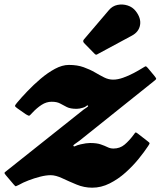

<svg xmlns="http://www.w3.org/2000/svg" viewBox="-75 -831 728 868"><path d="M538.5 -781Q524.5 -799 502 -806.2Q479.5 -813.5 456.2 -808.8Q433 -804 417.5 -785.5L305.5 -654Q297 -645.5 305 -636.5L351 -589.5Q355.5 -584.5 358.8 -583.8Q362 -583 367.5 -587L521.5 -670Q553 -687 558.2 -718Q563.5 -749 538.5 -781ZM1.5 -366Q-7.5 -355.5 -7 -351.8Q-6.5 -348 4.5 -340.5L42.5 -314Q55 -306 58.5 -308.5Q62 -311 71.5 -321.5Q91 -342.5 112.8 -356.8Q134.5 -371 158.5 -371Q182.5 -371 197 -363Q211.5 -355 227.2 -347Q243 -339 271.5 -339Q284 -339 300 -344Q310.5 -347 315.5 -351.8Q320.5 -356.5 323 -353Q325 -350 317.5 -345.5Q310 -341 303 -335.5L-46 -58Q-54 -52 -54.8 -49.8Q-55.5 -47.5 -49.5 -40L-13 3Q-6 11.5 -3.2 11Q-0.5 10.5 10 5Q28 -5.5 54 -15.5Q80 -25.5 106.5 -32.2Q133 -39 154 -39Q177 -39 206.8 -25Q236.5 -11 270.8 3.2Q305 17.5 342 17.5Q382.5 17.5 420.8 -1.8Q459 -21 492 -50.5Q525 -80 551.2 -112.2Q577.5 -144.5 594.5 -170.5Q601 -180 601.2 -183Q601.5 -186 592.5 -192.5L550 -225.5Q542 -232 539 -232.2Q536 -232.5 530.5 -223.5Q509.5 -195 488.2 -177.2Q467 -159.5 438 -159.5Q423.5 -159.5 411 -165.8Q398.5 -172 380.5 -178.2Q362.5 -184.5 332 -184.5Q315.5 -184.5 289.5 -178.5Q273 -174.5 266 -170.8Q259 -167 257 -171.5Q255 -174.5 263.2 -179.8Q271.5 -185 284.5 -195L620 -463.5Q630.5 -471.5 631 -474.5Q631.5 -477.5 623 -488L593 -524Q586 -532 583.2 -531.2Q580.5 -530.5 571 -524.5Q553.5 -513.5 530 -501Q506.5 -488.5 482 -479.8Q457.5 -471 436.5 -471Q415.5 -471 395.8 -481Q376 -491 353.8 -504Q331.5 -517 303 -527.2Q274.5 -537.5 236.5 -537.5Q206.5 -537.5 173.5 -519.8Q140.5 -502 108.5 -474.8Q76.5 -447.5 48.8 -418.5Q21 -389.5 1.5 -366Z"/></svg>

Font: Besley ExtraBold
Style: Italic
Weight: 800
Italic angle: -13°
Designer: Owen Earl
Foundry: indestructible type*
Version: Version 2.001